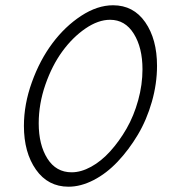

<svg xmlns="http://www.w3.org/2000/svg" viewBox="-20 -706 654 729"><path d="M240.2 2.9Q286.6 2.9 335.4 -22.2Q384.3 -47.4 426.8 -92.3Q469.2 -137.2 503.2 -194.1Q537.1 -251 556.6 -319.6Q576.2 -388.2 576.2 -456.1Q576.2 -557.1 531.5 -621.6Q486.8 -686 409.2 -686Q349.6 -686 288.1 -645.8Q226.6 -605.5 179 -541.7Q131.3 -478 101.1 -394Q70.8 -310.1 70.8 -228Q70.8 -127 116.5 -62Q162.1 2.9 240.2 2.9ZM397.9 -630.9Q455.1 -630.9 488 -577.9Q521 -524.9 521 -442.9Q521 -384.3 504.6 -325.2Q488.3 -266.1 460.7 -218Q433.1 -169.9 398.7 -131.8Q364.3 -93.8 325.9 -72.8Q287.6 -51.8 252 -51.8Q192.9 -51.8 159.9 -104Q127 -156.2 127 -237.8Q127 -311.5 152.3 -384.5Q177.7 -457.5 216.8 -511Q255.9 -564.5 304.4 -597.7Q353 -630.9 397.9 -630.9Z"/></svg>

Font: Comic Neue Angular
Style: Italic
Weight: 400
Italic angle: -12°
Designer: Craig Rozynski
Foundry: Craig Rozynski
Version: Version 2.003